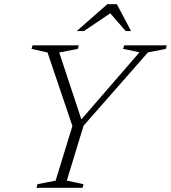

<svg xmlns="http://www.w3.org/2000/svg" viewBox="-20 -891 812 911"><path d="M642 -643 564 -659 569.5 -676H771.5L766.5 -659L682 -642.5L376.5 -294.5L297 -34L376.5 -17L371.5 0H153L158 -17L244 -34L323.5 -293L205.5 -642L129.5 -659L134.5 -676H354L349 -659L261 -642L371 -309.5H353ZM344 -743.5 489 -871H534.5L602 -743.5H576.5L497.5 -834.5H513L378 -743.5Z"/></svg>

Font: Newsreader 16pt 16pt Light
Style: Italic
Weight: 300
Italic angle: -17°
Version: Version 1.003